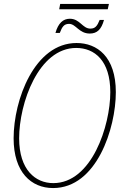

<svg xmlns="http://www.w3.org/2000/svg" viewBox="-20 -942 619 973"><path d="M280 -895H526L532 -922H285ZM435 -772C472 -772 494 -793 507 -841H485C473 -811 463 -797 438 -797C398 -797 385 -847 334 -847C300 -847 275 -825 261 -775H283C295 -807 305 -821 330 -821C365 -821 380 -772 435 -772ZM249 11C470 11 567 -292 567 -475C567 -655 472 -724 368 -724C155 -724 49 -436 49 -241C49 -69 138 11 249 11ZM250 -14C159 -14 77 -82 77 -241C77 -419 175 -699 366 -699C459 -699 539 -635 539 -475C539 -305 445 -14 250 -14Z"/></svg>

Font: Noto Serif Condensed Thin
Style: Italic
Weight: 100
Width: 3
Italic angle: -12°
Designer: Monotype Design Team
Foundry: Monotype Imaging Inc.
Version: Version 2.013